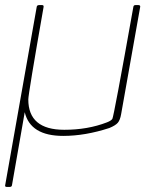

<svg xmlns="http://www.w3.org/2000/svg" viewBox="-24 -513 617 753"><path d="M15 220H2Q-4 220 -4 215L120 -486Q121 -493 129 -493H141Q147 -493 147 -488V-486Q87 -144 87 -123Q87 -4 228 -4Q320 -4 395 -33Q411 -39 416.5 -46.5Q422 -54 499 -486Q500 -493 507 -493H519Q526 -493 526 -487L451 -65Q447 -42 438 -31.5Q429 -21 405 -11Q310 20 224 20Q95 20 73 -73L23 213Q22 220 15 220Z"/></svg>

Font: YamahaIndonesia935. App Thin
Style: Italic
Weight: 100
Italic angle: -10°
Designer: Dalton Maag Ltd
Foundry: Dalton Maag Ltd
Version: Version 1.002; January 01, 2024; Regular/Italic